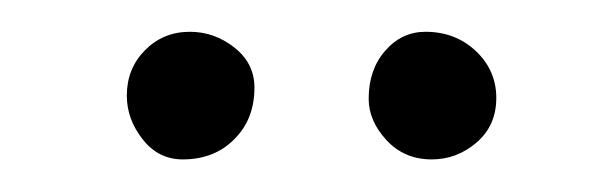

<svg xmlns="http://www.w3.org/2000/svg" viewBox="-20 -652 381 119"><path d="M287.6 -591.3Q287.6 -574.2 275.4 -563.7Q263.2 -553.2 247.6 -553.2Q230.5 -553.2 219.5 -565.2Q208.5 -577.1 208.5 -590.8Q208.5 -608.9 218.8 -620.6Q229 -632.3 243.7 -632.3Q262.2 -632.3 274.9 -620.4Q287.6 -608.4 287.6 -591.3ZM137.7 -597.7Q137.7 -578.1 125.2 -565.7Q112.8 -553.2 93.3 -553.2Q78.1 -553.2 68.4 -565.7Q58.6 -578.1 58.6 -592.8Q58.6 -609.4 69.8 -620.8Q81.1 -632.3 97.7 -632.3Q112.8 -632.3 125.2 -622.6Q137.7 -612.8 137.7 -597.7Z"/></svg>

Font: Mikhak-DS1-FD Light
Style: Regular
Weight: 300
Designer: Amin Abedi
Version: Version 3.2